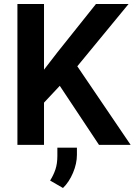

<svg xmlns="http://www.w3.org/2000/svg" viewBox="-20 -731 679 969"><path d="M479.5 0 281.7 -297.9 202.1 -212.9V0H67.9V-710.9H202.1V-379.4L270 -467.3L464.4 -710.9H628.9L370.1 -396.5L639.2 0ZM368.2 14.2V50.3Q368.2 94.2 348.6 140.9Q329.1 187.5 297.9 217.8L232.9 180.2Q250 153.3 259.8 124Q269.5 94.7 269.5 55.7V14.2Z"/></svg>

Font: Vazirmatn RD UI SemiBold
Style: Regular
Weight: 600
Designer: Saber Rastikerdar
Foundry: Saber Rastikerdar
Version: Version 33.003